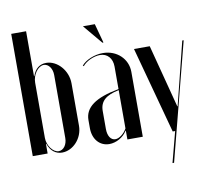

<svg xmlns="http://www.w3.org/2000/svg" viewBox="-91 -803 1187 1081"><g transform="rotate(-10 502.0 -262.0)"><path d="M41 0H126V-55H128C143 -12 172 9 208 9C271 9 327 -52 327 -123V-366C327 -440 269 -504 206 -504C170 -504 142 -484 128 -442H126V-699H41ZM126 -405C126 -451 158 -495 191 -495C218 -495 239 -466 239 -429V-69C239 -31 218 -2 190 -2C158 -2 126 -46 126 -89Z M544 -561 514 -671H446L538 -561ZM385 -99C385 -36 423 8 478 8C517 8 559 -15 580 -50H582V0H670V-371C670 -446 609 -503 530 -503C482 -503 431 -482 407 -453L412 -449C431 -474 476 -495 512 -495C554 -495 582 -464 582 -417V-288C447 -263 385 -218 385 -145ZM516 -13C490 -13 473 -39 473 -79V-182C473 -238 508 -267 582 -282V-63C566 -34 538 -13 516 -13Z M707 -495 841 0H855L809 175H818L991 -495H983L893 -135H891L797 -495Z"/></g></svg>

Font: Moniqa SemBd Display
Style: Regular
Weight: 600
Designer: Rajesh Rajput
Foundry: Rajesh Rajput
Version: Version 1.000